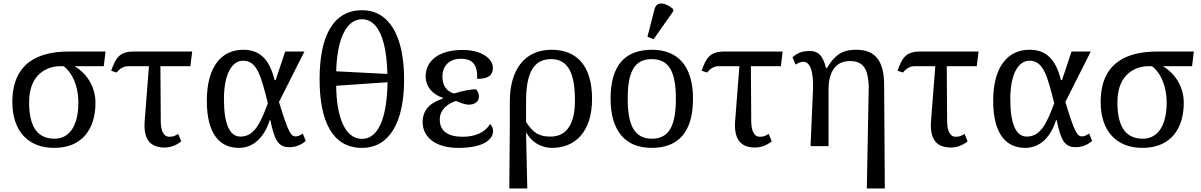

<svg xmlns="http://www.w3.org/2000/svg" viewBox="-20 -828 6803 1088"><path d="M287 10C453 10 521 -106 521 -245C521 -344 465 -416 403 -453H568L578 -536H370C203 -536 50 -476 50 -250C50 -88 137 10 287 10ZM289 -42C180 -42 145 -128 145 -249C145 -416 256 -453 321 -453H341C384 -421 424 -350 424 -245C424 -123 378 -42 289 -42Z M913 8C955 8 989 -12 1007 -27L990 -69C972 -59 963 -53 940 -53C904 -53 891 -93 891 -142L889 -453H1059L1069 -536H738C657 -536 635 -499 610 -427L641 -417C661 -443 685 -453 707 -453H824L800 -145C792 -44 826 8 913 8Z M1334 10C1424 10 1482 -61 1508 -147H1512C1535 -35 1556 6 1619 6C1663 6 1692 -12 1713 -29L1696 -71C1684 -64 1671 -55 1656 -55C1628 -55 1614 -77 1561 -250L1705 -536H1596L1542 -374H1536C1505 -501 1445 -546 1358 -546C1235 -546 1152 -450 1152 -257C1152 -65 1228 10 1334 10ZM1342 -54C1282 -54 1249 -124 1249 -266C1249 -410 1295 -484 1358 -484C1437 -484 1459 -397 1498 -243C1454 -124 1419 -54 1342 -54Z M2031 10C2188 10 2270 -137 2270 -378C2270 -620 2188 -770 2032 -770C1866 -770 1791 -620 1791 -379C1791 -137 1866 10 2031 10ZM2175 -409 1885 -424C1890 -600 1939 -719 2032 -719C2123 -719 2171 -600 2175 -409ZM2031 -41C1936 -41 1887 -162 1885 -342L2176 -362C2173 -162 2125 -41 2031 -41Z M2578 10C2719 10 2774 -37 2774 -86C2774 -103 2766 -118 2757 -125C2730 -79 2674 -53 2603 -53C2518 -53 2472 -85 2472 -151C2472 -202 2510 -239 2564 -256C2587 -246 2617 -235 2633 -235C2668 -234 2694 -250 2694 -281C2694 -292 2691 -309 2677 -322C2653 -323 2598 -313 2553 -298C2510 -310 2487 -345 2487 -394C2487 -446 2517 -495 2593 -495C2660 -495 2687 -458 2684 -381C2748 -381 2773 -402 2773 -444C2773 -493 2713 -545 2601 -545C2468 -545 2392 -485 2392 -394C2392 -340 2429 -293 2489 -274V-269C2431 -250 2375 -216 2375 -136C2375 -58 2438 10 2578 10Z M2866 240H2968L2961 -76H2963C2988 -29 3040 10 3109 10C3238 10 3335 -80 3335 -268C3335 -455 3249 -546 3105 -546C2950 -546 2869 -429 2869 -253V-109ZM3099 -54C3037 -54 3002 -73 2961 -137V-253C2961 -414 3003 -493 3103 -493C3203 -493 3238 -407 3238 -258C3238 -99 3172 -54 3099 -54Z M3684 -606 3795 -764V-776C3757 -810 3702 -827 3689 -776L3649 -620ZM3672 10C3826 10 3907 -81 3907 -269C3907 -456 3819 -546 3675 -546C3520 -546 3440 -456 3440 -269C3440 -81 3528 10 3672 10ZM3674 -42C3574 -42 3537 -120 3537 -269C3537 -418 3573 -493 3673 -493C3773 -493 3810 -418 3810 -269C3810 -120 3774 -42 3674 -42Z M4259 8C4301 8 4335 -12 4353 -27L4336 -69C4318 -59 4309 -53 4286 -53C4250 -53 4237 -93 4237 -142L4235 -453H4405L4415 -536H4084C4003 -536 3981 -499 3956 -427L3987 -417C4007 -443 4031 -453 4053 -453H4170L4146 -145C4138 -44 4172 8 4259 8Z M4892 240H4994L4990 -350C4989 -487 4937 -546 4832 -546C4768 -546 4717 -530 4666 -442H4661C4642 -521 4610 -539 4568 -539C4525 -539 4498 -527 4471 -504L4488 -462C4506 -473 4520 -478 4532 -478C4565 -478 4591 -439 4587 -320L4573 0H4675V-320C4675 -406 4705 -482 4796 -482C4877 -482 4897 -432 4903 -345Z M5369 8C5411 8 5445 -12 5463 -27L5446 -69C5428 -59 5419 -53 5396 -53C5360 -53 5347 -93 5347 -142L5345 -453H5515L5525 -536H5194C5113 -536 5091 -499 5066 -427L5097 -417C5117 -443 5141 -453 5163 -453H5280L5256 -145C5248 -44 5282 8 5369 8Z M5790 10C5880 10 5938 -61 5964 -147H5968C5991 -35 6012 6 6075 6C6119 6 6148 -12 6169 -29L6152 -71C6140 -64 6127 -55 6112 -55C6084 -55 6070 -77 6017 -250L6161 -536H6052L5998 -374H5992C5961 -501 5901 -546 5814 -546C5691 -546 5608 -450 5608 -257C5608 -65 5684 10 5790 10ZM5798 -54C5738 -54 5705 -124 5705 -266C5705 -410 5751 -484 5814 -484C5893 -484 5915 -397 5954 -243C5910 -124 5875 -54 5798 -54Z M6454 10C6620 10 6688 -106 6688 -245C6688 -344 6632 -416 6570 -453H6735L6745 -536H6537C6370 -536 6217 -476 6217 -250C6217 -88 6304 10 6454 10ZM6456 -42C6347 -42 6312 -128 6312 -249C6312 -416 6423 -453 6488 -453H6508C6551 -421 6591 -350 6591 -245C6591 -123 6545 -42 6456 -42Z"/></svg>

Font: Noto Serif
Style: Regular
Weight: 400
Designer: Monotype Design Team
Foundry: Monotype Imaging Inc.
Version: Version 2.015